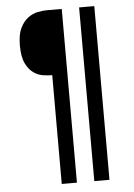

<svg xmlns="http://www.w3.org/2000/svg" viewBox="-59 -744 667 958"><g transform="rotate(-5 275.0 -265.0)"><path d="M211 170V-375Q192 -375 166.5 -378.5Q141 -382 118 -398Q95 -414 79 -446.5Q63 -479 63 -537Q63 -592 79 -624Q95 -656 118 -673Q141 -690 166.5 -695Q192 -700 211 -700H287V170ZM450 -700V170H374V-700Z"/></g></svg>

Font: Carrois Gothic
Style: Regular
Weight: 400
Designer: Ralph du Carrois
Foundry: Ralph du Carrois
Version: Version 1.001